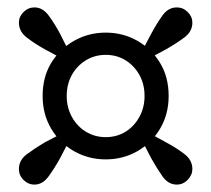

<svg xmlns="http://www.w3.org/2000/svg" viewBox="-20 -583 569 518"><path d="M376 -422 360 -439 388 -492Q403 -520 418.5 -541.5Q434 -563 457 -563Q474 -563 486.5 -550.5Q499 -538 499 -522Q499 -498 477.5 -482Q456 -466 428 -450ZM160 -324Q160 -293 174 -267.5Q188 -242 212 -227.5Q236 -213 265 -213Q295 -213 318.5 -227.5Q342 -242 356 -267.5Q370 -293 370 -324Q370 -356 356 -381Q342 -406 318.5 -420.5Q295 -435 265 -435Q236 -435 212 -420.5Q188 -406 174 -381Q160 -356 160 -324ZM95 -324Q95 -375 118 -413Q141 -451 180 -473Q219 -495 265 -495Q312 -495 350.5 -473Q389 -451 412 -413Q435 -375 435 -324Q435 -275 412 -236Q389 -197 350.5 -175Q312 -153 265 -153Q219 -153 180 -175Q141 -197 118 -236Q95 -275 95 -324ZM169 -438 153 -422 101 -450Q74 -465 52.5 -481.5Q31 -498 31 -522Q31 -538 43.5 -550.5Q56 -563 73 -563Q95 -563 111 -541.5Q127 -520 142 -492ZM153 -226 170 -210 142 -156Q127 -129 111 -107Q95 -85 73 -85Q56 -85 43.5 -97.5Q31 -110 31 -127Q31 -151 52.5 -167Q74 -183 101 -199ZM360 -210 377 -227 428 -199Q456 -184 477.5 -167.5Q499 -151 499 -127Q499 -111 486.5 -98Q474 -85 457 -85Q434 -85 418.5 -107Q403 -129 388 -156Z"/></svg>

Font: Source Serif 4 36pt
Style: Bold
Weight: 700
Designer: Frank Grießhammer
Foundry: Adobe Systems Incorporated
Version: Version 4.004;hotconv 1.0.116;makeotfexe 2.5.65601